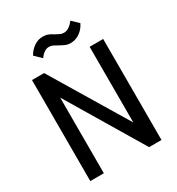

<svg xmlns="http://www.w3.org/2000/svg" viewBox="-208 -1024 1064 1154"><g transform="rotate(-30 324.5 -446.5)"><path d="M202 -780 157 -824Q173 -854 201.5 -874Q230 -894 263 -894Q284 -894 299.5 -888Q315 -882 335 -869Q353 -859 363.5 -854.5Q374 -850 388 -850Q423 -850 456 -894L501 -851Q485 -817 455.5 -796.5Q426 -776 393 -776Q372 -776 356.5 -782.5Q341 -789 320 -801Q302 -811 291 -816.5Q280 -822 266 -822Q231 -822 202 -780ZM78 1V-700H162L478 -175V-700H572V1H486L172 -524V1Z"/></g></svg>

Font: Haskoy Medium
Style: Regular
Weight: 500
Designer: Ertekin Erdin
Foundry: Ertekin Erdin
Version: Version 1.500; ttfautohint (v1.8.3)